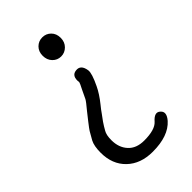

<svg xmlns="http://www.w3.org/2000/svg" viewBox="-234 -634 934 934"><g transform="rotate(-45 233.5 -167.0)"><path d="M237 220Q154 220 104 172Q54 124 54 44Q54 -2 67 -27Q79 -48 91 -69Q95 -76 120 -108Q135 -127 150 -146Q181 -183 186 -193Q196 -215 207 -237Q223 -268 223 -272Q217 -320 252 -324Q288 -329 295 -282Q298 -259 269 -199Q252 -163 219 -122Q204 -104 191 -85L169 -55Q156 -36 145 -16Q134 2 134 38Q134 88 163 120Q192 152 246 152Q320 152 346 123Q378 86 401 108Q425 129 394 165Q345 220 237 220ZM249.5 -423Q224 -423 206 -441.5Q188 -460 188 -489Q188 -518 206 -536Q224 -554 250 -554Q276 -554 294 -536Q312 -518 312 -489Q312 -460 293.5 -441.5Q275 -423 249.5 -423Z"/></g></svg>

Font: Resource Han Rounded JP Normal
Style: Regular
Weight: 350
Designer: Cyano Hao (round all glyphs); Ryoko NISHIZUKA 西塚涼子 (kana, bopomofo & ideographs); Paul D. Hunt (Latin, Greek & Cyrillic)
Foundry: Cyano Hao
Version: 0.990